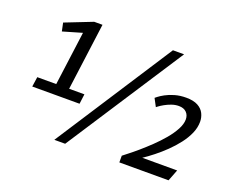

<svg xmlns="http://www.w3.org/2000/svg" viewBox="-117 -929 1375 1133"><g transform="rotate(20 570.5 -362.0)"><path d="M791 -730H861L382 6H314ZM93 -307H212L257 -645L137 -610L126 -662L297 -729H349L293 -307H389L381 -245H84ZM720 -42Q727 -48 750.5 -66Q774 -84 806 -111.5Q838 -139 872 -171.5Q906 -204 935.5 -239Q965 -274 983.5 -308.5Q1002 -343 1002 -372Q1002 -399 985 -416Q968 -433 937 -433Q914 -433 891.5 -425Q869 -417 850.5 -406.5Q832 -396 821.5 -388Q811 -380 811 -380L785 -429Q785 -429 797.5 -439Q810 -449 833.5 -462Q857 -475 889.5 -484.5Q922 -494 961 -494Q1007 -494 1034.5 -479Q1062 -464 1074 -439.5Q1086 -415 1086 -388Q1086 -351 1070 -314.5Q1054 -278 1027 -243Q1000 -208 967.5 -176.5Q935 -145 901.5 -118.5Q868 -92 838 -72H1057L1029 0H720Z"/></g></svg>

Font: Rosario Medium
Style: Italic
Weight: 500
Italic angle: -8.05°
Version: Version 1.201